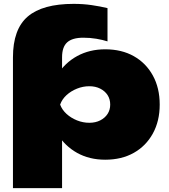

<svg xmlns="http://www.w3.org/2000/svg" viewBox="-20 -808 873 993"><path d="M226 -267Q236 -355 275.5 -419Q315 -483 379 -518Q443 -553 524 -553Q609 -553 672 -517.5Q735 -482 770.5 -417.5Q806 -353 806 -267Q806 -182 770.5 -117.5Q735 -53 672 -17.5Q609 18 524 18Q442 18 378.5 -17.5Q315 -53 276 -117Q237 -181 226 -267ZM550 -267Q550 -295 536.5 -316Q523 -337 498.5 -349.5Q474 -362 442 -362Q409 -362 378 -349.5Q347 -337 324 -316Q301 -295 291 -267Q301 -240 324 -219Q347 -198 378 -185.5Q409 -173 442 -173Q474 -173 498.5 -185.5Q523 -198 536.5 -219Q550 -240 550 -267ZM47 -511Q47 -657 123.5 -722.5Q200 -788 361 -788Q410 -788 454.5 -781.5Q499 -775 536 -766V-594Q511 -602 478.5 -607.5Q446 -613 411 -613Q354 -613 327.5 -589Q301 -565 301 -512V-433L291 -405V-215L301 -160V165H47Z"/></svg>

Font: Unbounded Black
Style: Regular
Weight: 900
Designer: Luke Prowse, Jean-Baptiste Morizot, Fátima Lázaro, Florian Runge
Foundry: NaN
Version: Version 1.701;gftools[0.9.28.dev5+ged2979d]